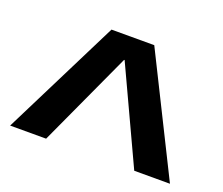

<svg xmlns="http://www.w3.org/2000/svg" viewBox="-83 -851 804 692"><g transform="rotate(20 318.5 -505.0)"><path d="M237 -730H401L625 -280H488L319 -643H317L150 -280H12Z"/></g></svg>

Font: Enso SemiBold
Style: Regular
Weight: 600
Designer: Coji Morishita
Foundry: UNDERFOREST DESIGN
Version: Version 1.000